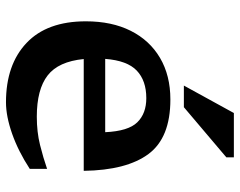

<svg xmlns="http://www.w3.org/2000/svg" viewBox="-98 -674 783 626"><g transform="rotate(90 293.0 -360.5)"><path d="M304 -525Q428.5 -525 481.5 -453.8Q534.5 -382.5 536.5 -242.5H172Q180 -160 225.5 -124.8Q271 -89.5 360 -89.5Q410 -89.5 452 -100Q494 -110.5 530 -123V-66.5Q472.5 -29 415.5 -9Q358.5 11 313 11Q190.5 11 119.8 -55.8Q49 -122.5 49 -249.5Q49 -334 80 -395.8Q111 -457.5 168.2 -491.2Q225.5 -525 304 -525ZM299.5 -446.5Q242.5 -446.5 209.8 -415.5Q177 -384.5 171.5 -312.5H410.5Q407 -388 378.2 -417.2Q349.5 -446.5 299.5 -446.5ZM258.5 -569 348 -732H492.5V-707.5L329 -569Z"/></g></svg>

Font: Newsreader Caption Medium
Style: Regular
Weight: 500
Designer: Hugues Gentile
Foundry: Production Type
Version: Version 1.001